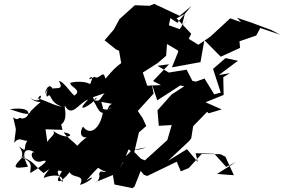

<svg xmlns="http://www.w3.org/2000/svg" viewBox="-20 -901 1472 995"><path d="M297 -256C337 -285 309 -352 317 -352C354 -289 389 -369 437 -385C356 -302 461 -360 483 -396C447 -384 491 -325 456 -415C437 -383 461 -398 522 -418C494 -386 502 -373 464 -382C495 -320 505 -290 556 -346C543 -316 492 -347 515 -338L505 -373L560 -363C529 -347 555 -335 513 -318C501 -242 450 -191 410 -245C376 -188 433 -173 454 -207C346 -135 358 -98 380 -92C385 -99 385 -137 392 -135C347 -180 331 -185 310 -215C379 -206 331 -168 255 -223C270 -207 248 -198 225 -166L216 -231L304 -228ZM1105 0 1203 -61 1152 -36 1091 -104 994 -107 1005 -61 949 -128 850 -67 958 -168 971 -184 981 -247 1053 -321 1062 -314 1129 -334 1045 -371 1139 -409 1137 -501 1172 -522 1114 -512 1213 -586 1149 -600 1084 -544 1124 -421 1090 -412 1040 -494 995 -478 977 -482 947 -540 855 -525 796 -560 856 -568 773 -481 814 -460 743 -457 720 -525 797 -574 841 -612 851 -752 863 -807 899 -783 973 -871 911 -819 779 -881 750 -869 756 -871 679 -874 599 -802 570 -748 522 -692 581 -645 597 -638 608 -574C553 -535 524 -481 525 -497C514 -544 496 -484 469 -503C405 -462 483 -545 447 -465C410 -488 323 -473 347 -467C338 -456 406 -434 369 -409C366 -389 312 -482 285 -481C319 -424 255 -456 242 -435C271 -419 233 -500 212 -413C253 -480 208 -415 224 -400C250 -426 229 -373 301 -348C257 -352 165 -407 174 -385C202 -445 203 -347 136 -394C189 -346 222 -408 139 -325C133 -305 119 -305 31 -335C176 -355 123 -277 89 -288C74 -298 78 -270 48 -293C68 -204 63 -257 54 -160C87 -212 120 -130 158 -205C72 -150 141 -97 78 -142C122 -91 61 -62 113 -102C32 -25 53 -27 125 -37C81 -124 120 -136 159 -112C128 -118 148 -45 202 -67C251 -77 166 -21 137 -4C135 -34 160 -64 80 -89C156 -72 154 -43 206 -4C267 -50 209 -3 207 21C253 2 315 2 303 44C265 -22 279 -22 301 -13C256 54 292 55 341 -9C355 25 426 1 394 57C454 41 482 -5 427 35C481 -28 494 -36 489 -31C567 23 596 -42 533 -15C635 -47 641 -103 599 -29C665 -138 630 -144 670 -103C678 -142 669 -111 737 -137C644 -120 677 -125 664 -124C595 -45 536 -38 609 -87C509 -35 563 2 503 -13C476 7 518 29 497 6C490 56 464 41 480 41L565 6L573 55L666 74L677 66L709 -15L726 5L743 11L896 -63L917 -13L958 -30L1025 -103L1122 -102L1148 -89L1192 7L1136 3ZM676 -113 700 -215 738 -248 719 -289 694 -326 776 -416 766 -468 795 -381 914 -458 935 -454 869 -411 796 -329 803 -249 870 -253 847 -175 731 -70 711 -78ZM952 -807 911 -750 828 -780 827 -764 796 -702 901 -640 904 -634 871 -552 1019 -579 1039 -693 1124 -607 1224 -653 1221 -687 1308 -717 1329 -756 1432 -721 1387 -745 1285 -783 1208 -809 1229 -786 1173 -806 1070 -711 1008 -669 958 -700 971 -726 895 -806 938 -829 920 -760Z"/></svg>

Font: Hussar Lance
Style: Italic
Weight: 700
Foundry: Cannot Into Space Fonts, PlusOne Fonts
Version: Version 2.27